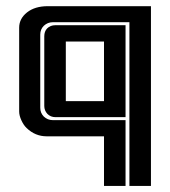

<svg xmlns="http://www.w3.org/2000/svg" viewBox="-20 -448 559 631"><path d="M321.8 -311.5H196.3V-115.7H321.8ZM125.5 -328.6Q125.5 -344.7 134.8 -354.5Q145.5 -365.2 162.1 -365.2H392.6V-63H162.1Q146.5 -63 135.7 -73.7Q125.5 -85 125.5 -99.6ZM321.8 0H133.3Q95.7 0 67.4 -27.3Q57.6 -36.6 50.3 -52.5Q43 -68.4 43 -81.5V-356.9Q43 -386.7 68.8 -407.2Q94.7 -427.7 137.2 -427.7H476.1V163.1H405.3V-375H153.3Q136.7 -375 124 -363.3Q112.3 -351.6 112.3 -334.5V-93.8Q112.3 -76.7 124 -64.9Q136.7 -53.2 153.3 -53.2H392.6V163.1H321.8Z"/></svg>

Font: Ebtekar Inline 2
Style: Inline-2
Weight: 500
Designer: Arman Khorramak
Foundry: Arman Khorramak
Version: Version 2.000